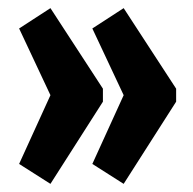

<svg xmlns="http://www.w3.org/2000/svg" viewBox="-20 -485 475 472"><path d="M233 -267V-235L104 -33L27 -82L104 -251L27 -415L104 -465ZM413 -267V-235L284 -33L207 -82L284 -251L207 -415L284 -465Z"/></svg>

Font: exo2condensed_b
Style: Bold
Weight: 700
Width: 3
Designer: Natanael Gama
Version: Version 1.001;PS 001.001;hotconv 1.0.70;makeotf.lib2.5.58329